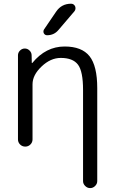

<svg xmlns="http://www.w3.org/2000/svg" viewBox="-20 -799 604 1017"><path d="M322.3 -552.7Q413.1 -552.7 454.1 -501.5Q495.1 -450.2 495.1 -332V160.2Q495.1 174.8 483.9 186Q472.7 197.3 457.5 197.3Q442.4 197.3 431.2 186Q419.9 174.8 419.9 160.2V-322.3Q419.9 -420.9 393.1 -456.5Q366.2 -492.2 301.8 -492.2Q248 -492.2 200.2 -446.8Q152.3 -401.4 152.3 -352.5V-60.5Q152.3 -44.9 141.1 -33.7Q129.9 -22.5 113.8 -22.5Q97.7 -22.5 86.4 -33.7Q75.2 -44.9 75.2 -60.5V-505.9Q75.2 -520.5 85.9 -531.2Q96.7 -542 111.3 -542Q126 -542 136.7 -531.2Q147.5 -520.5 147.5 -505.9L148.4 -465.8Q148.4 -464.8 149.4 -464.8Q150.4 -464.8 151.4 -465.8Q222.7 -552.7 322.3 -552.7ZM277.3 -737.3Q305.7 -779.3 356.4 -779.3Q371.1 -779.3 377.9 -765.6Q379.9 -759.8 379.9 -754.9Q379.9 -747.1 375 -740.2L290 -640.6Q266.6 -612.3 229.5 -612.3Q217.8 -612.3 211.9 -623Q210 -627.9 210 -631.8Q210 -637.7 212.9 -642.6Z"/></svg>

Font: Gen Jyuu Gothic Normal
Style: Regular
Weight: 300
Designer: [Source Han Sans]
Ryoko NISHIZUKA  (kana & ideographs); Paul D. Hunt (Latin, Greek & Cyrillic); Wenlong ZHANG  (bopomofo
Version: Version 1.002.20150607